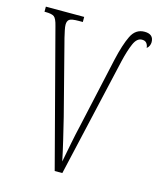

<svg xmlns="http://www.w3.org/2000/svg" viewBox="-109 -798 726 876"><g transform="rotate(15 254.0 -360.0)"><path d="M65 -640Q57 -673 46 -681.5Q35 -690 5 -690H0V-714H181V-690H163Q127 -690 117.5 -682.5Q108 -675 108 -658Q108 -648 111.5 -631.5Q115 -615 119 -598Q123 -581 126 -571L209 -249Q222 -196 234 -145.5Q246 -95 255 -51Q264 -97 273 -143Q282 -189 292 -231L365 -561Q382 -636 402.5 -678Q423 -720 465 -720Q508 -720 508 -682Q508 -674 504.5 -665.5Q501 -657 493 -651Q492 -664 485 -673Q478 -682 463 -682Q439 -682 424.5 -648.5Q410 -615 398 -564L269 0H233Z"/></g></svg>

Font: Noto Serif ExtraCondensed ExtraLight
Style: Regular
Weight: 200
Width: 2
Designer: Monotype Design Team
Foundry: Monotype Imaging Inc.
Version: Version 2.015